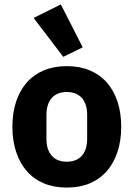

<svg xmlns="http://www.w3.org/2000/svg" viewBox="-20 -836 604 868"><path d="M282 12Q224 12 178.5 -7Q133 -26 101.5 -62Q70 -98 53 -149Q36 -200 36 -263Q36 -326 53 -377Q70 -428 101.5 -463.5Q133 -499 178.5 -518Q224 -537 282 -537Q340 -537 385.5 -518Q431 -499 462.5 -463.5Q494 -428 511 -377Q528 -326 528 -263Q528 -200 511 -149Q494 -98 462.5 -62Q431 -26 385.5 -7Q340 12 282 12ZM282 -105Q326 -105 350 -132Q374 -159 374 -209V-316Q374 -366 350 -393Q326 -420 282 -420Q238 -420 214 -393Q190 -366 190 -316V-209Q190 -159 214 -132Q238 -105 282 -105ZM132 -755 255 -816 354 -622 266 -579Z"/></svg>

Font: IBM Plex Sans Thai
Style: Bold
Weight: 700
Designer: Mike Abbink, Paul van der Laan, Pieter van Rosmalen, Ben Mitchell, Mark Frömberg
Foundry: Bold Monday
Version: Version 1.2